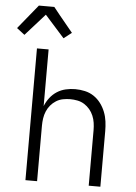

<svg xmlns="http://www.w3.org/2000/svg" viewBox="-92 -1020 755 1067"><g transform="rotate(5 285.5 -486.5)"><path d="M91 0V-735H156V-419Q166 -444 182.5 -465.5Q199 -487 221.5 -501.5Q244 -516 270.5 -522Q297 -528 323 -528Q350 -528 377 -522Q404 -516 426.5 -501Q449 -486 465.5 -464Q482 -442 492 -416.5Q502 -391 505.5 -364Q509 -337 509 -310V0H444V-310Q444 -330 441 -350.5Q438 -371 430 -390Q422 -409 409 -424.5Q396 -440 378.5 -451Q361 -462 340.5 -466Q320 -470 300 -470Q280 -470 259.5 -466Q239 -462 221.5 -451Q204 -440 191 -424.5Q178 -409 170 -390Q162 -371 159 -350.5Q156 -330 156 -310V0ZM15 -804 -29 -838 81 -973H167L203 -928L277 -838L233 -804L124 -926Z"/></g></svg>

Font: Iosevka Aile Light
Style: Regular
Weight: 300
Designer: Belleve Invis
Foundry: Belleve Invis
Version: Version 27.3.5; ttfautohint (v1.8.4)